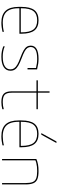

<svg xmlns="http://www.w3.org/2000/svg" viewBox="955 -1785 840 2790"><g transform="rotate(90 1375.0 -390.0)"><path d="M311 10Q194 10 137 -51.5Q80 -113 80 -240V-280Q80 -409 127 -469.5Q174 -530 275 -530Q376 -530 423 -469.5Q470 -409 470 -280V-252H90V-272H460L450 -262V-280Q450 -402 408.5 -456Q367 -510 275 -510Q184 -510 142 -456Q100 -402 100 -280V-240Q100 -161 122.5 -110Q145 -59 192 -34.5Q239 -10 311 -10Q343 -10 378 -14.5Q413 -19 442 -27V-6Q412 1 377.5 5.5Q343 10 311 10Z M805 10Q762 10 725 3Q688 -4 653 -18V-39Q688 -24 725.5 -17Q763 -10 805 -10Q894 -10 941 -39Q988 -68 988 -123Q988 -153 972 -176.5Q956 -200 919 -221.5Q882 -243 818 -266Q753 -290 714.5 -312Q676 -334 659.5 -359Q643 -384 643 -416Q643 -473 691 -501.5Q739 -530 835 -530Q871 -530 904 -525.5Q937 -521 988 -509V-370H968V-510L983 -490Q935 -501 902.5 -505.5Q870 -510 835 -510Q747 -510 705 -486.5Q663 -463 663 -416Q663 -390 677.5 -368.5Q692 -347 727.5 -327.5Q763 -308 825 -285Q892 -260 932.5 -236.5Q973 -213 990.5 -186Q1008 -159 1008 -123Q1008 -59 955.5 -24.5Q903 10 805 10Z M1464 10Q1379 10 1343 -24.5Q1307 -59 1307 -140V-500H1147V-520H1307V-690H1327V-520H1567V-500H1327V-140Q1327 -68 1357 -39Q1387 -10 1464 -10Q1492 -10 1517.5 -14Q1543 -18 1567 -25V-4Q1541 3 1516 6.5Q1491 10 1464 10Z M1961 10Q1844 10 1787 -51.5Q1730 -113 1730 -240V-280Q1730 -409 1777 -469.5Q1824 -530 1925 -530Q2026 -530 2073 -469.5Q2120 -409 2120 -280V-252H1740V-272H2110L2100 -262V-280Q2100 -402 2058.5 -456Q2017 -510 1925 -510Q1834 -510 1792 -456Q1750 -402 1750 -280V-240Q1750 -161 1772.5 -110Q1795 -59 1842 -34.5Q1889 -10 1961 -10Q1993 -10 2028 -14.5Q2063 -19 2092 -27V-6Q2062 1 2027.5 5.5Q1993 10 1961 10ZM1937 -570H1914L2035 -790H2058Z M2290 -498Q2328 -515 2370.5 -522.5Q2413 -530 2466 -530Q2541 -530 2583 -513Q2625 -496 2642.5 -454.5Q2660 -413 2660 -340V0H2640V-340Q2640 -408 2625 -444.5Q2610 -481 2573 -495.5Q2536 -510 2467 -510Q2433 -510 2403 -507Q2373 -504 2348 -497.5Q2323 -491 2299 -480L2310 -494V0H2290Z"/></g></svg>

Font: M PLUS Code Latin SemiExpanded Thin
Style: Regular
Weight: 250
Width: 6
Designer: Coji Morishita
Foundry: UNDERFOREST DESIGN
Version: Version 1.002; ttfautohint (v1.8.3)